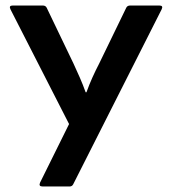

<svg xmlns="http://www.w3.org/2000/svg" viewBox="-20 -675 613 695"><path d="M134 0Q119 0 125 -14L230 -226L18 -641Q11 -655 26 -655H135Q145 -655 149 -647L246 -445Q258 -419 269 -394Q280 -369 290 -341H293Q303 -369 314.5 -394.5Q326 -420 339 -445L437 -647Q441 -655 451 -655H557Q572 -655 565 -641L245 -8Q241 0 232 0Z"/></svg>

Font: Sofia Sans
Style: Bold
Weight: 700
Designer: Botio Nikoltchev, Ani Petrova
Foundry: lettersoup
Version: Version 4.100; ttfautohint (v1.8.4.7-5d5b)